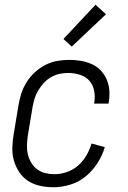

<svg xmlns="http://www.w3.org/2000/svg" viewBox="-20 -780 540 808"><path d="M205 8Q176 8 148.5 2Q121 -4 98.5 -18.5Q76 -33 61 -55.5Q46 -78 38.5 -104.5Q31 -131 32 -160Q33 -189 38 -218L58 -338Q62 -363 70 -387.5Q78 -412 92.5 -435Q107 -458 127.5 -476.5Q148 -495 171.5 -507Q195 -519 220.5 -523.5Q246 -528 271 -528Q296 -528 320 -524Q344 -520 365.5 -510.5Q387 -501 403 -484.5Q419 -468 428.5 -446.5Q438 -425 440 -401Q442 -377 438 -352L437 -344H376L377 -350Q381 -375 376 -399.5Q371 -424 355.5 -441Q340 -458 316 -465.5Q292 -473 267 -473Q248 -473 230 -469Q212 -465 194.5 -455Q177 -445 164 -430.5Q151 -416 141 -399.5Q131 -383 125.5 -365Q120 -347 117 -329L97 -209Q94 -188 93.5 -168Q93 -148 97.5 -129.5Q102 -111 112 -94.5Q122 -78 137 -67Q152 -56 170.5 -51.5Q189 -47 210 -47Q235 -47 261.5 -56Q288 -65 309 -83.5Q330 -102 344 -126.5Q358 -151 365 -176L421 -161Q411 -126 390.5 -94Q370 -62 341 -38Q312 -14 276 -3Q240 8 205 8ZM282 -584 247 -616 382 -760 426 -720Z"/></svg>

Font: Iosevka Light
Style: Italic
Weight: 300
Italic angle: -9°
Monospace: yes
Designer: Belleve Invis
Foundry: Belleve Invis
Version: Version 32.5.0; ttfautohint (v1.8.4)